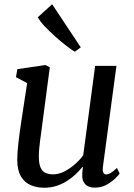

<svg xmlns="http://www.w3.org/2000/svg" viewBox="-20 -872 628 902"><path d="M187.5 10Q153.5 10 124.8 -2Q96 -14 78.8 -42.5Q61.5 -71 61 -120.5Q61 -138 62.5 -159Q64 -180 66.8 -203Q69.5 -226 72.5 -249.5Q75.5 -273 79 -295L107.5 -481.5L55 -509.5L61.5 -547L193.5 -566.5L214 -556L179 -291Q176.5 -269.5 173.5 -248.8Q170.5 -228 168 -208.8Q165.5 -189.5 164 -171.5Q162.5 -153.5 162.5 -136.5Q162.5 -103.5 170.5 -85.2Q178.5 -67 193.5 -60Q208.5 -53 229.5 -53Q255.5 -53 281.8 -66.2Q308 -79.5 331.5 -100Q355 -120.5 371 -142.5L427 -562.5H527L463.5 -88.5Q461 -70 465.5 -61.2Q470 -52.5 478.5 -52.5Q488 -52.5 499.8 -59.2Q511.5 -66 529.5 -83L542 -56.5Q537.5 -49.5 521.5 -33.8Q505.5 -18 480.8 -4.2Q456 9.5 425 9.5Q394.5 9.5 379.5 -7.5Q364.5 -24.5 366.5 -52.5Q366.5 -54.5 366.5 -58.5Q366.5 -62.5 367.2 -67.5Q368 -72.5 368.5 -77.8Q369 -83 369.5 -87.5L368 -88.5Q353.5 -70.5 335 -53Q316.5 -35.5 293.8 -21.2Q271 -7 244.8 1.5Q218.5 10 187.5 10ZM331.5 -629Q316 -638 290.8 -657.5Q265.5 -677 238.5 -701.2Q211.5 -725.5 189.2 -749.2Q167 -773 157.5 -791L225 -852L359.5 -649.5Z"/></svg>

Font: Merriweather Light 18pt
Style: Italic
Weight: 400
Italic angle: -7.8°
Version: Version 2.101